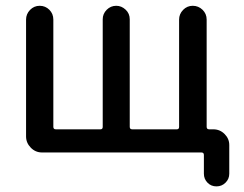

<svg xmlns="http://www.w3.org/2000/svg" viewBox="-20 -540 863 680"><path d="M128.9 0Q105.5 0 88.9 -17.1Q72.3 -34.2 72.3 -56.6V-470.7Q72.3 -490.2 86.4 -504.9Q100.6 -519.5 120.6 -519.5Q140.6 -519.5 154.8 -505.4Q168.9 -491.2 168.9 -470.7V-90.8Q168.9 -82 177.7 -82H335.9Q343.8 -82 343.8 -90.8V-471.7Q343.8 -491.2 357.9 -505.4Q372.1 -519.5 391.6 -519.5Q410.2 -519.5 424.8 -505.9Q439.5 -492.2 439.5 -471.7V-90.8Q439.5 -82 448.2 -82H606.4Q614.3 -82 614.3 -90.8V-470.7Q614.3 -490.2 628.4 -504.9Q642.6 -519.5 662.6 -519.5Q682.6 -519.5 697.3 -505.4Q711.9 -491.2 711.9 -470.7V-90.8Q711.9 -82 720.7 -82H735.4Q758.8 -82 775.4 -65.4Q792 -48.8 792 -26.4V75.2Q792 93.8 778.8 106.9Q765.6 120.1 746.6 120.1Q727.5 120.1 714.8 106.9Q702.1 93.8 702.1 75.2V8.8Q702.1 0 693.4 0Z"/></svg>

Font: Rounded Mgen+ 2p medium
Style: Regular
Weight: 500
Designer: [Source Han Sans]
Ryoko NISHIZUKA  (kana & ideographs); Paul D. Hunt (Latin, Greek & Cyrillic); Wenlong ZHANG  (bopomofo
Version: Version 1.059.20150602